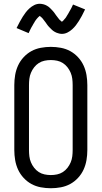

<svg xmlns="http://www.w3.org/2000/svg" viewBox="-20 -992 540 1020"><path d="M250 8Q223 8 196.5 3Q170 -2 147 -14.5Q124 -27 105.5 -47Q87 -67 76 -91Q65 -115 60.5 -141.5Q56 -168 56 -195V-540Q56 -567 60.5 -593.5Q65 -620 76 -644Q87 -668 105.5 -688Q124 -708 147 -720.5Q170 -733 196.5 -738Q223 -743 250 -743Q277 -743 303.5 -738Q330 -733 353 -720.5Q376 -708 394.5 -688Q413 -668 424 -644Q435 -620 439.5 -593.5Q444 -567 444 -540V-195Q444 -168 439.5 -141.5Q435 -115 424 -91Q413 -67 394.5 -47Q376 -27 353 -14.5Q330 -2 303.5 3Q277 8 250 8ZM250 -62Q267 -62 283.5 -65.5Q300 -69 314 -78Q328 -87 338.5 -100.5Q349 -114 355.5 -129.5Q362 -145 364 -161.5Q366 -178 366 -195V-540Q366 -557 364 -573.5Q362 -590 355.5 -605.5Q349 -621 338.5 -634.5Q328 -648 314 -657Q300 -666 283.5 -669.5Q267 -673 250 -673Q233 -673 216.5 -669.5Q200 -666 186 -657Q172 -648 161.5 -634.5Q151 -621 144.5 -605.5Q138 -590 136 -573.5Q134 -557 134 -540V-195Q134 -178 136 -161.5Q138 -145 144.5 -129.5Q151 -114 161.5 -100.5Q172 -87 186 -78Q200 -69 216.5 -65.5Q233 -62 250 -62ZM308 -812Q303 -812 298 -813Q293 -814 288.5 -815.5Q284 -817 279.5 -818.5Q275 -820 270.5 -823Q266 -826 262 -828.5Q258 -831 255 -834.5Q252 -838 248 -841.5Q244 -845 240.5 -849Q237 -853 234 -856.5Q231 -860 228.5 -864Q226 -868 223 -872Q220 -876 216.5 -880.5Q213 -885 210 -889Q207 -893 204 -896.5Q201 -900 196 -903.5Q191 -907 191 -909H193Q193 -908 189.5 -906Q186 -904 183.5 -901Q181 -898 178.5 -895.5Q176 -893 174.5 -891Q173 -889 171.5 -887Q170 -885 168.5 -883Q167 -881 165.5 -878.5Q164 -876 162.5 -873Q161 -870 159 -867.5Q157 -865 155.5 -861.5Q154 -858 152 -855Q150 -852 148 -848.5Q146 -845 144 -841Q142 -837 140 -833Q138 -829 136 -824.5Q134 -820 132 -816L68 -843Q77 -861 85 -876Q93 -891 101 -903.5Q109 -916 117 -926.5Q125 -937 136.5 -947.5Q148 -958 162 -965Q176 -972 192 -972Q197 -972 202 -971Q207 -970 211.5 -969Q216 -968 220.5 -966Q225 -964 229.5 -961.5Q234 -959 238 -956Q242 -953 245 -950Q248 -947 252 -943Q256 -939 259.5 -935Q263 -931 266 -927.5Q269 -924 271.5 -920Q274 -916 277 -912Q280 -908 283.5 -903.5Q287 -899 290 -895Q293 -891 296 -887.5Q299 -884 304 -880.5Q309 -877 309 -876H307L311 -878Q314 -880 316.5 -883Q319 -886 321.5 -889Q324 -892 325.5 -893.5Q327 -895 328.5 -897Q330 -899 331.5 -901.5Q333 -904 334.5 -906.5Q336 -909 337.5 -911.5Q339 -914 341 -917Q343 -920 344.5 -923Q346 -926 348 -929.5Q350 -933 352 -936.5Q354 -940 356 -943.5Q358 -947 360 -951Q362 -955 364 -959.5Q366 -964 368 -968L432 -942Q423 -923 415 -908Q407 -893 399 -880.5Q391 -868 383 -857.5Q375 -847 363.5 -836.5Q352 -826 338 -819Q324 -812 308 -812Z"/></svg>

Font: HulyMono
Style: Regular
Weight: 400
Monospace: yes
Designer: Belleve Invis
Foundry: Belleve Invis
Version: Version 33.2.5; ttfautohint (v1.8.4)